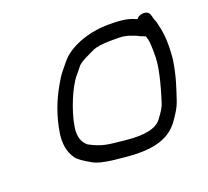

<svg xmlns="http://www.w3.org/2000/svg" viewBox="-87 -558 719 664"><g transform="rotate(-20 273.0 -226.5)"><path d="M483 -357.2C485.3 -349.1 486.9 -326.2 486.2 -290.9C485.5 -257.6 473.9 -204.5 450.9 -133C447.4 -122.2 437.6 -105.2 421.2 -84.1C402.2 -60.2 362.5 -49.1 286.5 -57.4C223.3 -64.2 208.4 -64.1 162.1 -88.1C143.3 -103.3 135 -126.3 140.4 -160.2C149.7 -219.3 183.3 -296.8 208.9 -326.3C216.1 -334.6 222.7 -342.7 230.9 -353.5C247.2 -368.4 263.2 -373.8 294.6 -389C304.4 -393.7 327.5 -398 364 -398C405.7 -398 412 -398.1 446.6 -384.7C460.3 -377.7 470.3 -373.2 479.1 -370.6C479.7 -368.6 481.3 -362.8 483 -357.2ZM470.4 -437.1C449.6 -446 432.6 -453 372.7 -453C292.6 -453 221.8 -422.7 190.9 -384.4L167.5 -355.9C159.2 -345.9 150.7 -332.7 142.2 -317.2C113.2 -267.8 94 -214.5 85.1 -158.5C79.2 -120.9 84.7 -88.6 102.6 -63.3C110.7 -51.8 128.4 -39.9 156.5 -24.2C169.3 -17 188.6 -11.8 222.8 -7.2L267 -2.6C367.3 7.7 426.8 -8.5 464.1 -56.1C483.9 -83.2 496.5 -104.2 502.3 -121.9C516.7 -165.6 529.7 -200 539.6 -262.5L539.6 -262.9L539.7 -263.2C544.7 -314.2 543 -356.5 533.8 -390.4C531.9 -397.6 532.3 -403.1 526.9 -413.9L521.6 -432C518 -448 502 -451.9 485.8 -446.2C480.7 -444.4 477.2 -442.2 472.5 -436.2C472.1 -436.4 471 -436.8 470.4 -437.1Z"/></g></svg>

Font: MewTooHand
Style: BdWideIta
Weight: 400
Designer: Mew Too, Robert Jablonski
Version: Version 0.77